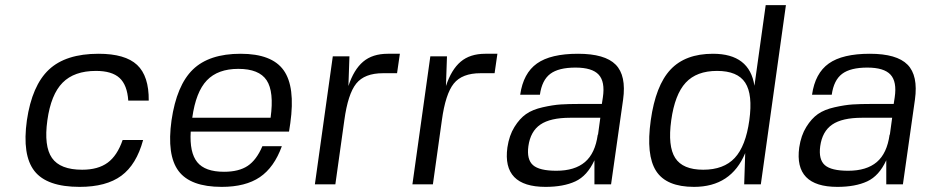

<svg xmlns="http://www.w3.org/2000/svg" viewBox="-20 -720 3617 750"><path d="M459 -173H539Q513 -77 454 -33.5Q395 10 291 10Q163 10 114.5 -52Q66 -114 85 -250Q105 -386 171 -448Q237 -510 365 -510Q469 -510 515.5 -466.5Q562 -423 561 -327H481Q477 -388 447 -415.5Q417 -443 355 -443Q270 -443 224.5 -397Q179 -351 165 -250Q151 -149 183 -103Q215 -57 301 -57Q363 -57 400.5 -84.5Q438 -112 459 -173Z M725 -206Q720 -124 750.5 -86.5Q781 -49 855 -49Q913 -49 947.5 -72Q982 -95 1005 -149H1081Q1051 -66 995 -28Q939 10 846 10Q724 10 677.5 -52Q631 -114 650 -250Q670 -387 733.5 -448.5Q797 -510 920 -510Q1042 -510 1088 -445.5Q1134 -381 1114 -239L1109 -206ZM1037 -260Q1051 -362 1021.5 -406.5Q992 -451 911 -451Q831 -451 788 -406Q745 -361 731 -260Z M1495 -510H1542L1531 -434H1476Q1404 -434 1371.5 -393.5Q1339 -353 1325 -250L1290 0H1210L1280 -500H1345L1341 -384Q1362 -448 1398.5 -479Q1435 -510 1495 -510Z M1876 -510H1923L1912 -434H1857Q1785 -434 1752.5 -393.5Q1720 -353 1706 -250L1671 0H1591L1661 -500H1726L1722 -384Q1743 -448 1779.5 -479Q1816 -510 1876 -510Z M2111 10Q1941 10 1962 -144Q1969 -191 1989.5 -224Q2010 -257 2035 -274.5Q2060 -292 2100 -301Q2140 -310 2170 -312Q2200 -314 2246 -314H2331L2335 -340Q2344 -401 2318.5 -428.5Q2293 -456 2228 -456Q2162 -456 2129.5 -431.5Q2097 -407 2089 -350H2012Q2024 -434 2077.5 -472Q2131 -510 2238 -510Q2343 -510 2385 -467.5Q2427 -425 2414 -331L2367 0H2302V-94Q2274 -33 2227.5 -11.5Q2181 10 2111 10ZM2315 -194H2316L2325 -260H2207Q2130 -260 2091 -233.5Q2052 -207 2044 -149Q2037 -97 2062 -75Q2087 -53 2153 -53Q2225 -53 2265 -87Q2305 -121 2315 -194Z M2971 -700H3050L2952 0H2887L2891 -122Q2836 10 2691 10Q2583 10 2543 -52Q2503 -114 2522 -250Q2541 -386 2599 -448Q2657 -510 2765 -510Q2908 -510 2927 -385ZM2658.5 -397Q2616 -351 2602 -250Q2588 -149 2617.5 -103Q2647 -57 2727 -57Q2807 -57 2850 -103Q2893 -149 2907 -250Q2921 -351 2891 -397Q2861 -443 2781 -443Q2701 -443 2658.5 -397Z M3251 10Q3081 10 3102 -144Q3109 -191 3129.5 -224Q3150 -257 3175 -274.5Q3200 -292 3240 -301Q3280 -310 3310 -312Q3340 -314 3386 -314H3471L3475 -340Q3484 -401 3458.5 -428.5Q3433 -456 3368 -456Q3302 -456 3269.5 -431.5Q3237 -407 3229 -350H3152Q3164 -434 3217.5 -472Q3271 -510 3378 -510Q3483 -510 3525 -467.5Q3567 -425 3554 -331L3507 0H3442V-94Q3414 -33 3367.5 -11.5Q3321 10 3251 10ZM3455 -194H3456L3465 -260H3347Q3270 -260 3231 -233.5Q3192 -207 3184 -149Q3177 -97 3202 -75Q3227 -53 3293 -53Q3365 -53 3405 -87Q3445 -121 3455 -194Z"/></svg>

Font: Fivo Sans Modern
Style: Italic
Weight: 400
Designer: Alexander Slobzheninov
Foundry: Alexander Slobzheninov
Version: 1.0